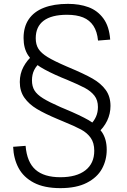

<svg xmlns="http://www.w3.org/2000/svg" viewBox="-20 -762 660 994"><path d="M82.5 -337.5Q82.5 -290 106.2 -256.2Q130 -222.5 170.8 -198Q211.5 -173.5 279.5 -145L304.5 -134.5Q368 -108.5 399.5 -91.5Q431 -74.5 449.5 -48.5Q468 -22.5 468 18.5Q468 84 422 119.8Q376 155.5 292.5 155.5Q208 155.5 163.8 116.5Q119.5 77.5 112.5 -7L48 -2Q50.5 59.5 76 107.5Q101.5 155.5 155.2 183.8Q209 212 292.5 212Q375.5 212 429.2 184.5Q483 157 507.8 112Q532.5 67 532.5 13Q532.5 -41.5 507.8 -78Q483 -114.5 439 -139.8Q395 -165 316 -198Q305.5 -202.5 294.5 -207Q234 -233.5 202.8 -253Q171.5 -272.5 158.5 -293.8Q145.5 -315 145.5 -346Q145.5 -376 156.8 -399Q168 -422 191.5 -441L152.5 -478.5Q120.5 -451.5 101.5 -416Q82.5 -380.5 82.5 -337.5ZM552 -213.5Q552 -262.5 527.2 -296.5Q502.5 -330.5 458.5 -355.5Q414.5 -380.5 335.5 -413.5L325 -418Q260 -446 226.5 -466.5Q193 -487 179 -509.2Q165 -531.5 165 -564Q165 -624 206 -654.8Q247 -685.5 327 -685.5Q376.5 -685.5 410.2 -671.8Q444 -658 463.5 -628.5Q483 -599 487.5 -552L550.5 -557Q545.5 -625.5 515.2 -666.5Q485 -707.5 438.2 -724.8Q391.5 -742 332 -742Q259 -742 207.5 -722Q156 -702 129 -662.5Q102 -623 102 -565Q102 -512 125.5 -475.8Q149 -439.5 189.8 -414.5Q230.5 -389.5 299 -360.5Q308 -356.5 326 -349.5Q389 -323 419.8 -306.5Q450.5 -290 468.8 -266.8Q487 -243.5 487 -208Q487 -180.5 477 -158Q467 -135.5 449 -118L483.5 -71Q517.5 -101 534.8 -137.2Q552 -173.5 552 -213.5Z"/></svg>

Font: Monaspace Xenon Var
Style: Regular
Weight: 400
Designer: Riley Cran and the Lettermatic Team
Version: Version 1.000 (Monaspace Xenon Var)